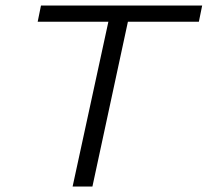

<svg xmlns="http://www.w3.org/2000/svg" viewBox="-20 -678 755 698"><path d="M715 -658 703 -599H445L316 0H244L374 -599H117L129 -658Z"/></svg>

Font: EauTestInfant
Style: Italic
Weight: 400
Italic angle: -12°
Designer: Christian Thalmann (Catharsis Fonts)
Version: Version 0.001;PS 000.001;hotconv 1.0.88;makeotf.lib2.5.64775